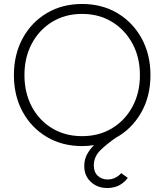

<svg xmlns="http://www.w3.org/2000/svg" viewBox="-20 -725 827 966"><path d="M393 10Q293 10 215.5 -36Q138 -82 94 -162.5Q50 -243 50 -347Q50 -451 94 -532Q138 -613 215.5 -659Q293 -705 393 -705Q493 -705 570.5 -659Q648 -613 692.5 -532Q737 -451 737 -347Q737 -240 690 -158Q643 -76 563 -32Q520 -3 486 30Q452 63 452 107Q452 141 472 159.5Q492 178 521 178Q543 178 560.5 169Q578 160 590 146L623 170Q604 195 578.5 208Q553 221 519 221Q471 221 437.5 190.5Q404 160 404 111Q404 78 417.5 52.5Q431 27 453 5Q424 10 393 10ZM393 -40Q478 -40 543.5 -79.5Q609 -119 646.5 -188.5Q684 -258 684 -347Q684 -436 646.5 -505.5Q609 -575 543.5 -615Q478 -655 393 -655Q308 -655 242.5 -615Q177 -575 140 -505.5Q103 -436 103 -347Q103 -258 140 -188.5Q177 -119 242.5 -79.5Q308 -40 393 -40Z"/></svg>

Font: Lexend ExtraLight
Style: Regular
Weight: 200
Designer: Bonnie Shaver-Troup, Thomas Jockin
Foundry: Lexend
Version: Version 1.007; ttfautohint (v1.8.3)